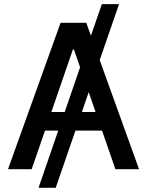

<svg xmlns="http://www.w3.org/2000/svg" viewBox="-20 -817 709 927"><path d="M461.4 -526.9 651.4 0H537.1L472.7 -186.5H344.2L249 89.8H166L261.2 -186.5H197.3L132.8 0H18.6L272.5 -707H396.5L418.9 -644.5L471.7 -796.9H554.7ZM292.5 -276.4 366.7 -492.2 336.9 -578.1H332L228 -276.4ZM441.4 -276.4 408.2 -372.1 375.5 -276.4Z"/></svg>

Font: Pretendard Std Medium
Style: Regular
Weight: 500
Designer: Base glyphs from Inter by Rasmus Andersson; Hangeul glyphs from Noto Sans CJK(Source Han Sans) by Jang Soo-young and Kan
Foundry: Kil Hyung-jin
Version: Version 1.309